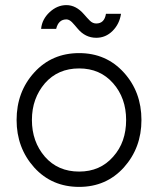

<svg xmlns="http://www.w3.org/2000/svg" viewBox="-20 -720 618 752"><path d="M357 -572Q394 -572 421 -599Q448 -626 454 -666H395Q389 -628 357 -628Q343 -628 332 -639Q327 -644 321 -650.5Q315 -657 309 -664Q278 -700 240 -700Q204 -700 174 -672Q160 -659 151.5 -643Q143 -627 141 -607H200Q209 -644 240 -644Q251 -644 262 -633Q267 -628 272.5 -621.5Q278 -615 284 -608Q314 -572 357 -572ZM290 -452Q372 -452 423 -394Q474 -336 474 -250Q474 -207 461.5 -171Q449 -135 423 -106Q372 -48 290 -48Q207 -48 156 -106Q105 -165 105 -250Q105 -293 118 -329Q131 -365 156 -394Q207 -452 290 -452ZM290 -512Q183 -512 114 -436Q45 -360 45 -250Q45 -141 114 -64Q183 12 290 12Q396 12 465 -64Q534 -141 534 -250Q534 -360 465 -436Q396 -512 290 -512Z"/></svg>

Font: Unageo
Style: Light
Weight: 300
Designer: Richard Sepsi
Foundry: Richard Sepsi
Version: Version 2.000